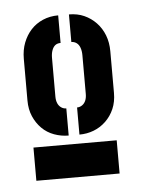

<svg xmlns="http://www.w3.org/2000/svg" viewBox="-36 -739 303 409"><g transform="rotate(-5 115.0 -534.5)"><path d="M26 -361V-432H204V-361ZM103 -451Q87 -451 72 -456.5Q57 -462 46 -473Q35 -484 28.5 -499Q22 -514 22 -533V-622Q22 -641 28 -656.5Q34 -672 44.5 -683.5Q55 -695 70 -701.5Q85 -708 103 -708V-649Q96 -649 91.5 -645.5Q87 -642 84.5 -635Q82 -628 82 -619V-536Q82 -528 84.5 -522Q87 -516 92 -512.5Q97 -509 103 -509ZM126 -451V-509Q132 -509 137 -512.5Q142 -516 144.5 -522Q147 -528 147 -536V-619Q147 -628 144.5 -635Q142 -642 137 -645.5Q132 -649 126 -649V-708Q144 -708 158.5 -701.5Q173 -695 184 -683.5Q195 -672 201 -656.5Q207 -641 207 -622V-533Q207 -514 200.5 -499Q194 -484 182.5 -473Q171 -462 156.5 -456.5Q142 -451 126 -451Z"/></g></svg>

Font: Stick No Bills ExtraBold
Style: Regular
Weight: 800
Version: Version 2.000